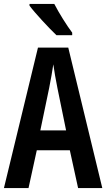

<svg xmlns="http://www.w3.org/2000/svg" viewBox="-20 -956 540 976"><path d="M256 -936H130V-927C159 -888 232 -810 267 -777H347V-790C321 -824 279 -891 256 -936ZM377 0H500L327 -714H173L0 0H125L167 -192H335ZM272 -508 316 -293H185L230 -509C239 -555 246 -594 251 -629C256 -593 263 -553 272 -508Z"/></svg>

Font: Noto Sans Hebrew ExtraCondensed SemiBold
Style: Regular
Weight: 600
Width: 2
Designer: Ben Nathan
Foundry: Google LLC
Version: Version 3.001